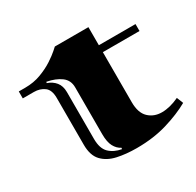

<svg xmlns="http://www.w3.org/2000/svg" viewBox="-150 -839 1053 1030"><g transform="rotate(-30 376.5 -324.0)"><path d="M417 22Q351 22 297 10Q243 -2 211 -36Q179 -70 179 -136V-426Q179 -476 152.5 -495.5Q126 -515 89 -515H20V-558H60Q113 -558 158 -575Q203 -592 236.5 -614Q270 -636 289 -653Q308 -670 308 -670H516V-558H743V-515H516V-205Q516 -139 548.5 -108Q581 -77 630 -77Q680 -77 737 -104L753 -64Q691 -29 606 -3.5Q521 22 417 22ZM172 -522Q204 -511 223 -487.5Q242 -464 242 -426V-136Q242 -76 270.5 -48.5Q299 -21 345 -13L346 -21Q322 -33 307.5 -60Q293 -87 293 -136V-426Q293 -470 260 -494.5Q227 -519 174 -529Z"/></g></svg>

Font: Diplomata
Style: Regular
Weight: 400
Designer: Eduardo Rodriguez Tunni
Foundry: Eduardo Rodriguez Tunni
Version: Version 1.002; ttfautohint (v1.8.4.7-5d5b);gftools[0.9.23]